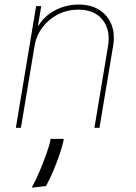

<svg xmlns="http://www.w3.org/2000/svg" viewBox="-20 -573 608 861"><path d="M134.9 -366.5 73.9 0H51.1L142 -545.5H164.8L150.6 -458.8H153.4Q179 -501.4 227.5 -527Q275.9 -552.6 332.4 -552.6Q387.1 -552.6 425.1 -528.8Q463.1 -505 479.8 -463.1Q496.4 -421.2 487.2 -366.5L426.1 0H403.4L464.5 -366.5Q476.2 -438.9 439.8 -484.4Q403.4 -529.8 331 -529.8Q282.7 -529.8 240.9 -508.9Q199.2 -487.9 171 -451Q142.8 -414.1 134.9 -366.5ZM265.6 49.7 264.2 61.1Q258.9 84.9 246.8 120.4Q234.7 155.9 218.9 193.5Q203.1 231.2 186.1 261.4L122.2 268.5Q141 234.7 158.9 191.9Q176.8 149.1 189.8 111.7Q202.8 74.2 206 56.8V49.7Z"/></svg>

Font: Inter UI Thin
Style: Italic
Weight: 100
Italic angle: -9.39999°
Designer: Rasmus Andersson
Foundry: rsms
Version: 3.2;8d6f07862